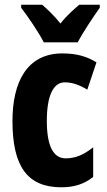

<svg xmlns="http://www.w3.org/2000/svg" viewBox="-20 -837 454 816"><path d="M166 -657H310C331 -697 376 -765 404 -804V-817H317C294 -797 265 -773 237 -737C210 -771 180 -799 159 -817H70V-804C98 -768 148 -694 166 -657ZM241 -41C294 -41 337 -54 376 -85V-211C337 -180 302 -164 259 -164C206 -164 179 -218 179 -323C179 -429 206 -487 255 -487C287 -487 316 -477 351 -456L390 -572C351 -596 308 -610 245 -610C94 -610 33 -487 33 -323C33 -130 96 -41 241 -41Z"/></svg>

Font: Noto Sans Tamil UI ExtraCondensed ExtraBold
Style: Regular
Weight: 800
Width: 2
Designer: Jelle Bosma - Monotype Design Team
Foundry: Monotype Imaging Inc.
Version: Version 2.004